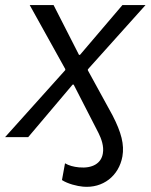

<svg xmlns="http://www.w3.org/2000/svg" viewBox="-45 -540 593 756"><path d="M398 -86 301 -263V-267L528 -520H437L270 -324H266L166 -520H72L212 -268V-264L-25 0H66L241 -207H245L343 -16C354 6 365 36 360 64C354 103 319 124 266 119C245 117 226 112 211 103L199 169C222 184 259 193 282 195C360 202 423 153 437 76C445 29 433 -18 398 -86Z"/></svg>

Font: Fixel Display
Style: Italic
Weight: 400
Italic angle: -10°
Designer: AlfaBravo + MacPaw
Foundry: Kyrylo Tkachov, Marchela Mozhyna, Serhii Makarenko, Maria Weinstein, Zakhar Kryvoshyya
Version: Version 1.210;Glyphs 3.2 (3217)